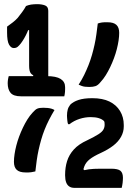

<svg xmlns="http://www.w3.org/2000/svg" viewBox="-20 -818 640 923"><path d="M358 -411Q373 -434 384.5 -457.5Q396 -481 405.5 -505Q415 -529 422 -553.5Q429 -578 434.5 -603Q440 -628 443.5 -654Q447 -680 450 -705Q455 -707 460 -708Q465 -709 470.5 -710Q476 -711 482.5 -711Q489 -711 497 -711Q526 -711 539.5 -698.5Q553 -686 553 -660Q553 -643 550 -623Q547 -603 541.5 -581.5Q536 -560 528 -538.5Q520 -517 510 -496Q500 -475 488.5 -456.5Q477 -438 463 -423Q451 -408 439 -404Q427 -400 410 -400Q399 -400 389.5 -401Q380 -402 372.5 -405Q365 -408 358 -411ZM242 -289Q228 -266 216 -242.5Q204 -219 194.5 -195Q185 -171 178 -146.5Q171 -122 165.5 -97Q160 -72 156.5 -46.5Q153 -21 150 6Q145 7 140 8Q135 9 129.5 10Q124 11 117.5 11Q111 11 103 11Q74 11 60.5 -1.5Q47 -14 47 -40Q47 -57 50 -77Q53 -97 58.5 -118.5Q64 -140 72 -161.5Q80 -183 90 -204Q100 -225 111.5 -243.5Q123 -262 137 -277Q150 -292 160 -296Q170 -300 188 -300Q199 -300 209 -299Q219 -298 227.5 -295.5Q236 -293 242 -289ZM22 -452H205Q250 -452 271.5 -438.5Q293 -425 293 -399Q293 -395 293 -389Q293 -383 292.5 -376.5Q292 -370 291 -364.5Q290 -359 289 -355H81Q45 -355 31 -371.5Q17 -388 17 -418Q17 -424 17.5 -428Q18 -432 18.5 -436Q19 -440 20 -444Q21 -448 22 -452ZM212 -431H135L140 -456Q132 -460 128 -465.5Q124 -471 122 -480Q120 -489 120 -502Q120 -510 120 -528.5Q120 -547 120 -570Q120 -593 120 -617.5Q120 -642 120 -662.5Q120 -683 120 -696L133 -673H102L122 -689Q117 -676 110.5 -661.5Q104 -647 96.5 -634Q89 -621 80 -609Q73 -600 65.5 -593.5Q58 -587 46 -587Q33 -587 23.5 -603.5Q14 -620 14 -662V-690Q28 -700 41 -710Q54 -720 65 -732Q76 -746 86.5 -760Q97 -774 105 -789Q110 -791 116 -793Q122 -795 129 -796Q136 -797 143.5 -797.5Q151 -798 158 -798Q181 -798 196.5 -792Q212 -786 212 -766Q212 -757 212 -732.5Q212 -708 212 -674.5Q212 -641 212 -605Q212 -569 212 -534.5Q212 -500 212 -472.5Q212 -445 212 -431ZM565 85Q562 85 545.5 85Q529 85 506 85Q483 85 456.5 85Q430 85 405 85Q380 85 362 85Q344 85 336 85Q323 85 313 78.5Q303 72 298 58.5Q293 45 293 25V22Q293 -13 302.5 -43.5Q312 -74 335 -99.5Q358 -125 400 -144Q435 -161 453 -172.5Q471 -184 477 -195Q483 -206 483 -218Q483 -224 482.5 -228.5Q482 -233 480 -236Q471 -245 455 -250Q439 -255 416 -255Q389 -255 362.5 -246.5Q336 -238 314 -221H308Q306 -224 305 -229Q304 -234 303.5 -240Q303 -246 302.5 -251.5Q302 -257 302 -262Q302 -278 305.5 -291Q309 -304 318 -315Q332 -329 357.5 -337.5Q383 -346 424 -346Q473 -346 506 -330Q539 -314 557 -284.5Q575 -255 575 -217V-210Q575 -184 562 -160.5Q549 -137 524.5 -118Q500 -99 463 -82Q430 -67 411.5 -52.5Q393 -38 385.5 -18.5Q378 1 375 33L373 -10L395 7H363Q385 -1 406.5 -4Q428 -7 464 -7H514Q547 -7 559 3Q571 13 571 37Q571 42 570.5 48.5Q570 55 569.5 61Q569 67 567.5 73.5Q566 80 565 85Z"/></svg>

Font: Recursive Monospace Casual SemiBold
Style: Regular
Weight: 600
Version: Version 1.047